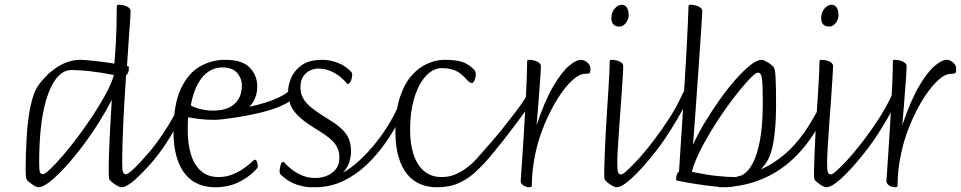

<svg xmlns="http://www.w3.org/2000/svg" viewBox="-20 -776 4049 809"><path d="M142 13Q138 13 130.5 9.5Q123 6 115 0.5Q107 -5 100.5 -10.5Q94 -16 92 -20Q88 -28 88 -63Q88 -86 89 -122.5Q90 -159 92.5 -201.5Q95 -244 101 -285.5Q107 -327 117 -361.5Q127 -396 142 -417Q179 -467 224.5 -495.5Q270 -524 320 -524Q331 -524 372 -520Q413 -516 462 -508Q466 -555 468 -591.5Q470 -628 471 -665Q472 -702 472 -748Q472 -752 474 -754Q476 -756 481 -756Q492 -756 503.5 -753Q515 -750 522.5 -744Q530 -738 530 -729Q530 -723 529.5 -710Q529 -697 527.5 -677.5Q526 -658 524 -631.5Q522 -605 520 -571.5Q518 -538 515 -497H519Q521 -497 522 -495.5Q523 -494 523 -490Q523 -477 519 -468.5Q515 -460 511 -460Q511 -457 509.5 -432.5Q508 -408 505.5 -368.5Q503 -329 500.5 -281Q498 -233 496.5 -183Q495 -133 495 -89Q495 -58 498.5 -50Q502 -42 511 -42Q518 -42 534.5 -56.5Q551 -71 571 -92.5Q591 -114 608 -134Q625 -154 633 -164Q635 -166 636.5 -168Q638 -170 641 -170Q643 -170 648.5 -160.5Q654 -151 654 -141Q654 -137 653.5 -135Q653 -133 651 -131Q639 -115 618.5 -91Q598 -67 574.5 -43Q551 -19 529 -3Q507 13 491 13Q487 13 479.5 9.5Q472 6 464 0.5Q456 -5 449.5 -10.5Q443 -16 441 -20Q439 -25 438.5 -35.5Q438 -46 438 -63Q438 -85 439 -120Q440 -155 442 -196Q444 -237 446.5 -278.5Q449 -320 451 -355Q429 -312 397.5 -261.5Q366 -211 329.5 -162.5Q293 -114 257 -74.5Q221 -35 191 -11Q161 13 142 13ZM161 -42Q169 -42 191 -63Q213 -84 243.5 -119Q274 -154 307 -198Q340 -242 371 -289Q402 -336 426 -380.5Q450 -425 460 -460Q398 -472 354.5 -476.5Q311 -481 282 -481Q220 -481 182.5 -379Q145 -277 145 -89Q145 -58 148.5 -50Q152 -42 161 -42Z M574 -43Q570 -39 565 -42Q560 -45 558 -53.5Q556 -62 561 -75Q566 -88 582 -104Q597 -119 619.5 -147.5Q642 -176 665 -210Q688 -244 706 -276Q724 -308 731 -330Q734 -336 738 -326Q742 -316 744.5 -302Q747 -288 744 -282Q725 -247 706.5 -215Q688 -183 667.5 -153.5Q647 -124 624 -96.5Q601 -69 574 -43Z M885 13Q848 13 816.5 0Q785 -13 761.5 -41Q738 -69 724.5 -114Q711 -159 711 -222Q711 -336 742 -402Q773 -468 822.5 -496Q872 -524 928 -524Q1002 -524 1033 -490.5Q1064 -457 1064 -413Q1064 -375 1047.5 -348Q1031 -321 1003.5 -304Q976 -287 944 -279Q912 -271 881 -271Q850 -271 821.5 -274.5Q793 -278 773 -282Q772 -277 771.5 -259Q771 -241 771 -227Q771 -170 784.5 -125.5Q798 -81 827 -55.5Q856 -30 901 -30Q932 -30 958.5 -40.5Q985 -51 1005 -65Q1025 -79 1035 -88Q1045 -97 1048 -100Q1051 -103 1054 -103Q1059 -103 1062.5 -94.5Q1066 -86 1066 -77Q1066 -73 1065 -70Q1064 -67 1059 -62Q1027 -28 984 -7.5Q941 13 885 13ZM784 -333Q788 -327 816.5 -318.5Q845 -310 879 -310Q918 -310 944.5 -322.5Q971 -335 985 -358.5Q999 -382 999 -416Q999 -446 979 -469Q959 -492 915 -492Q886 -492 859.5 -475Q833 -458 813.5 -422.5Q794 -387 784 -333Z M913 -273Q906 -272 904 -280.5Q902 -289 904.5 -298.5Q907 -308 913 -308Q993 -316 1064 -334Q1135 -352 1176 -377Q1189 -385 1198 -392.5Q1207 -400 1212.5 -408Q1218 -416 1220 -424Q1222 -431 1226 -430.5Q1230 -430 1233 -422.5Q1236 -415 1233.5 -401.5Q1231 -388 1219 -369Q1210 -353 1181.5 -338Q1153 -323 1111 -310.5Q1069 -298 1018 -288.5Q967 -279 913 -273Z M1292 13Q1263 13 1228 1Q1193 -11 1163 -40Q1161 -42 1159.5 -46Q1158 -50 1158 -53Q1158 -64 1162 -79Q1166 -94 1173 -94Q1176 -94 1185.5 -83.5Q1195 -73 1212 -60Q1229 -47 1253.5 -36.5Q1278 -26 1311 -26Q1332 -26 1355 -34.5Q1378 -43 1394 -62Q1410 -81 1410 -112Q1410 -134 1402.5 -151Q1395 -168 1381 -182Q1367 -196 1348 -209Q1329 -222 1306 -236Q1248 -271 1221 -305Q1194 -339 1194 -393Q1194 -417 1207 -448Q1220 -479 1251.5 -501.5Q1283 -524 1338 -524Q1370 -524 1403 -511.5Q1436 -499 1461 -472Q1462 -471 1463 -468.5Q1464 -466 1464 -463Q1464 -447 1458 -434.5Q1452 -422 1445 -422Q1444 -422 1435 -432Q1426 -442 1410.5 -454.5Q1395 -467 1372 -477Q1349 -487 1319 -487Q1305 -487 1287.5 -479.5Q1270 -472 1258 -454.5Q1246 -437 1246 -407Q1246 -388 1252.5 -372Q1259 -356 1272.5 -341Q1286 -326 1309 -309.5Q1332 -293 1365 -273Q1415 -243 1437 -213.5Q1459 -184 1459 -139Q1459 -93 1434 -59Q1409 -25 1370.5 -6Q1332 13 1292 13Z M1305 13Q1295 13 1300.5 6.5Q1306 0 1319 -8.5Q1332 -17 1346.5 -24Q1361 -31 1370 -32Q1402 -33 1439.5 -57Q1477 -81 1514.5 -119Q1552 -157 1584.5 -202Q1617 -247 1640.5 -292Q1664 -337 1673 -373Q1675 -381 1684 -377.5Q1693 -374 1696.5 -358Q1700 -342 1683 -310Q1673 -290 1652 -251Q1631 -212 1599 -167Q1567 -122 1524 -81Q1481 -40 1426.5 -13.5Q1372 13 1305 13Z M1820 13Q1783 13 1751.5 0Q1720 -13 1696.5 -41Q1673 -69 1659.5 -114Q1646 -159 1646 -222Q1646 -308 1665 -366Q1684 -424 1715 -458.5Q1746 -493 1782.5 -508.5Q1819 -524 1853 -524Q1899 -524 1924.5 -516Q1950 -508 1971 -489Q1979 -482 1982 -476Q1985 -470 1985 -464Q1985 -456 1982.5 -447Q1980 -438 1976.5 -432Q1973 -426 1968 -426Q1960 -426 1947 -440Q1922 -469 1897.5 -479Q1873 -489 1841 -489Q1806 -489 1775.5 -457Q1745 -425 1726.5 -366Q1708 -307 1708 -227Q1708 -170 1722.5 -125.5Q1737 -81 1766.5 -55.5Q1796 -30 1841 -30Q1872 -30 1897 -40.5Q1922 -51 1941 -65Q1960 -79 1970 -88Q1980 -97 1983 -100Q1986 -103 1989 -103Q1994 -103 1997.5 -94.5Q2001 -86 2001 -77Q2001 -73 2000 -70Q1999 -67 1994 -62Q1962 -28 1919 -7.5Q1876 13 1820 13Z M1835 12 1839 -30Q1888 -30 1924.5 -53Q1961 -76 1989.5 -108.5Q2018 -141 2043 -169Q2071 -201 2099 -236Q2127 -271 2151 -302.5Q2175 -334 2190.5 -358Q2206 -382 2207 -391Q2218 -394 2222.5 -386Q2227 -378 2225.5 -366.5Q2224 -355 2216 -346Q2215 -340 2204.5 -324Q2194 -308 2177 -285Q2160 -262 2139.5 -235Q2119 -208 2098 -181Q2073 -150 2045 -116Q2017 -82 1985 -53Q1953 -24 1916 -6Q1879 12 1835 12Z M2212 13Q2203 13 2194.5 10Q2186 7 2180 1Q2174 -5 2174 -14Q2174 -15 2176 -43Q2178 -71 2181 -117Q2184 -163 2187.5 -218Q2191 -273 2194 -329Q2197 -385 2199 -434Q2201 -483 2201 -516Q2201 -520 2202.5 -522Q2204 -524 2209 -524Q2220 -524 2231.5 -521Q2243 -518 2251 -512Q2259 -506 2259 -497Q2259 -483 2257 -455Q2255 -427 2252.5 -393.5Q2250 -360 2247.5 -328Q2245 -296 2243 -274.5Q2241 -253 2241 -249Q2276 -353 2311.5 -413Q2347 -473 2377.5 -498.5Q2408 -524 2427 -524Q2442 -524 2455 -512.5Q2468 -501 2468 -487Q2468 -476 2466 -470.5Q2464 -465 2446 -465Q2422 -465 2393.5 -439.5Q2365 -414 2337.5 -372.5Q2310 -331 2286.5 -280Q2263 -229 2248 -178Q2235 -132 2228 -85.5Q2221 -39 2221 5Q2221 9 2218.5 11Q2216 13 2212 13Z M2577 13Q2573 13 2565.5 9.5Q2558 6 2550 0.5Q2542 -5 2536 -10.5Q2530 -16 2528 -20Q2526 -25 2526 -35.5Q2526 -46 2526 -63Q2527 -95 2528.5 -136Q2530 -177 2532.5 -222Q2535 -267 2538 -311.5Q2541 -356 2543.5 -396.5Q2546 -437 2547.5 -468Q2549 -499 2549 -516Q2549 -520 2550.5 -522Q2552 -524 2557 -524Q2568 -524 2579.5 -521Q2591 -518 2598.5 -512Q2606 -506 2606 -497Q2606 -483 2603.5 -444.5Q2601 -406 2597.5 -355Q2594 -304 2590 -251.5Q2586 -199 2583.5 -155.5Q2581 -112 2581 -89Q2581 -58 2584.5 -49.5Q2588 -41 2597 -41Q2604 -41 2620.5 -56Q2637 -71 2657 -92Q2677 -113 2694 -133.5Q2711 -154 2719 -164Q2721 -166 2722.5 -168Q2724 -170 2726 -170Q2729 -170 2734.5 -160.5Q2740 -151 2740 -141Q2740 -138 2739.5 -135.5Q2739 -133 2737 -131Q2725 -115 2704.5 -91Q2684 -67 2660.5 -43Q2637 -19 2615 -3Q2593 13 2577 13ZM2590 -664Q2580 -664 2572.5 -667.5Q2565 -671 2560.5 -679Q2556 -687 2556 -699Q2556 -716 2562.5 -728.5Q2569 -741 2579.5 -748.5Q2590 -756 2600 -756Q2608 -756 2614.5 -751.5Q2621 -747 2625 -737Q2629 -727 2629 -710Q2629 -700 2623.5 -689Q2618 -678 2609 -671Q2600 -664 2590 -664Z M2683 -82Q2676 -79 2672 -81Q2668 -83 2667.5 -88Q2667 -93 2670.5 -100.5Q2674 -108 2681 -116Q2701 -141 2733.5 -183Q2766 -225 2800 -277.5Q2834 -330 2858 -385Q2864 -397 2868.5 -388.5Q2873 -380 2874.5 -365Q2876 -350 2871 -341Q2855 -311 2831.5 -270.5Q2808 -230 2781 -190Q2754 -150 2728.5 -120.5Q2703 -91 2683 -82Z M3038 13Q3025 13 2990.5 9.5Q2956 6 2913.5 -0.5Q2871 -7 2833 -15Q2832 -15 2830.5 -16Q2829 -17 2829 -21Q2829 -35 2833 -43.5Q2837 -52 2841 -52Q2843 -85 2846 -130.5Q2849 -176 2852.5 -229.5Q2856 -283 2859.5 -341Q2863 -399 2866.5 -457Q2870 -515 2873 -569Q2876 -623 2878 -669Q2880 -715 2881 -748Q2881 -752 2882.5 -754Q2884 -756 2890 -756Q2901 -756 2912 -753Q2923 -750 2931 -744Q2939 -738 2939 -729Q2939 -719 2936.5 -682Q2934 -645 2930.5 -591Q2927 -537 2922.5 -475.5Q2918 -414 2914 -354Q2910 -294 2906 -244.5Q2902 -195 2900 -166Q2919 -209 2948.5 -258Q2978 -307 3011.5 -354.5Q3045 -402 3078.5 -440Q3112 -478 3141 -501Q3170 -524 3189 -524Q3194 -524 3201.5 -520.5Q3209 -517 3217 -512Q3225 -507 3231.5 -501.5Q3238 -496 3241 -491Q3246 -484 3248 -448Q3250 -412 3250 -333Q3250 -310 3249 -283Q3248 -256 3245.5 -228.5Q3243 -201 3238.5 -175Q3234 -149 3227 -128.5Q3220 -108 3211 -94Q3188 -61 3160.5 -37Q3133 -13 3102.5 0Q3072 13 3038 13ZM3074 -30Q3130 -30 3162 -111Q3194 -192 3194 -341Q3194 -414 3191 -442Q3188 -470 3173 -470Q3165 -470 3144 -449Q3123 -428 3094.5 -393Q3066 -358 3035 -314Q3004 -270 2975.5 -223Q2947 -176 2925.5 -131.5Q2904 -87 2895 -52Q2958 -39 3002 -34.5Q3046 -30 3074 -30Z M3015 13Q3003 13 3010 6.5Q3017 0 3034.5 -9Q3052 -18 3071 -26Q3090 -34 3102 -36Q3180 -53 3235.5 -88.5Q3291 -124 3330.5 -169.5Q3370 -215 3398 -263Q3426 -311 3449 -353Q3456 -365 3460.5 -364.5Q3465 -364 3467 -355Q3469 -346 3467 -332Q3465 -318 3458 -303Q3433 -248 3403.5 -204Q3374 -160 3341 -125.5Q3308 -91 3272 -66Q3236 -41 3198 -24.5Q3160 -8 3121 1Q3095 7 3068 10Q3041 13 3015 13Z M3461 13Q3457 13 3449.5 9.5Q3442 6 3434 0.5Q3426 -5 3420 -10.5Q3414 -16 3412 -20Q3410 -25 3410 -35.5Q3410 -46 3410 -63Q3411 -95 3412.5 -136Q3414 -177 3416.5 -222Q3419 -267 3422 -311.5Q3425 -356 3427.5 -396.5Q3430 -437 3431.5 -468Q3433 -499 3433 -516Q3433 -520 3434.5 -522Q3436 -524 3441 -524Q3452 -524 3463.5 -521Q3475 -518 3482.5 -512Q3490 -506 3490 -497Q3490 -483 3487.5 -444.5Q3485 -406 3481.5 -355Q3478 -304 3474 -251.5Q3470 -199 3467.5 -155.5Q3465 -112 3465 -89Q3465 -58 3468.5 -49.5Q3472 -41 3481 -41Q3488 -41 3504.5 -56Q3521 -71 3541 -92Q3561 -113 3578 -133.5Q3595 -154 3603 -164Q3605 -166 3606.5 -168Q3608 -170 3610 -170Q3613 -170 3618.5 -160.5Q3624 -151 3624 -141Q3624 -138 3623.5 -135.5Q3623 -133 3621 -131Q3609 -115 3588.5 -91Q3568 -67 3544.5 -43Q3521 -19 3499 -3Q3477 13 3461 13ZM3474 -664Q3464 -664 3456.5 -667.5Q3449 -671 3444.5 -679Q3440 -687 3440 -699Q3440 -716 3446.5 -728.5Q3453 -741 3463.5 -748.5Q3474 -756 3484 -756Q3492 -756 3498.5 -751.5Q3505 -747 3509 -737Q3513 -727 3513 -710Q3513 -700 3507.5 -689Q3502 -678 3493 -671Q3484 -664 3474 -664Z M3567 -82Q3560 -79 3556 -81Q3552 -83 3551.5 -88Q3551 -93 3554.5 -100.5Q3558 -108 3565 -116Q3585 -141 3617.5 -183Q3650 -225 3684 -277.5Q3718 -330 3742 -385Q3748 -397 3752.5 -388.5Q3757 -380 3758.5 -365Q3760 -350 3755 -341Q3739 -311 3715.5 -270.5Q3692 -230 3665 -190Q3638 -150 3612.5 -120.5Q3587 -91 3567 -82Z M3753 13Q3744 13 3735.5 10Q3727 7 3721 1Q3715 -5 3715 -14Q3715 -15 3717 -43Q3719 -71 3722 -117Q3725 -163 3728.5 -218Q3732 -273 3735 -329Q3738 -385 3740 -434Q3742 -483 3742 -516Q3742 -520 3743.5 -522Q3745 -524 3750 -524Q3761 -524 3772.5 -521Q3784 -518 3792 -512Q3800 -506 3800 -497Q3800 -483 3798 -455Q3796 -427 3793.5 -393.5Q3791 -360 3788.5 -328Q3786 -296 3784 -274.5Q3782 -253 3782 -249Q3817 -353 3852.5 -413Q3888 -473 3918.5 -498.5Q3949 -524 3968 -524Q3983 -524 3996 -512.5Q4009 -501 4009 -487Q4009 -476 4007 -470.5Q4005 -465 3987 -465Q3963 -465 3934.5 -439.5Q3906 -414 3878.5 -372.5Q3851 -331 3827.5 -280Q3804 -229 3789 -178Q3776 -132 3769 -85.5Q3762 -39 3762 5Q3762 9 3759.5 11Q3757 13 3753 13Z"/></svg>

Font: Briem Hand Thin
Style: Regular
Weight: 100
Designer: Gunnlaugur SE Briem, Eben Sorkin
Foundry: Sorkin Type Co.
Version: Version 1.003